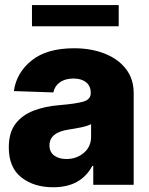

<svg xmlns="http://www.w3.org/2000/svg" viewBox="-20 -748 602 777"><path d="M195.3 9.8Q116.7 9.8 66.2 -30.3Q15.6 -70.3 15.6 -151.4Q15.6 -211.9 43.2 -247.6Q70.8 -283.2 116.9 -300.5Q163.1 -317.9 218.3 -322.3Q288.1 -328.1 317.6 -336.9Q347.2 -345.7 347.2 -370.6V-373Q347.2 -399.9 328.4 -415Q309.6 -430.2 277.8 -430.2Q243.7 -430.2 222.4 -415Q201.2 -399.9 195.8 -374L36.1 -379.4Q46.4 -453.6 107.9 -503.2Q169.4 -552.7 279.8 -552.7Q348.6 -552.7 403.3 -531.2Q458 -509.8 489.5 -469.2Q521 -428.7 521 -371.1V0H357.4V-76.7H353.5Q307.6 9.8 195.3 9.8ZM248.5 -104.5Q290 -104.5 319.3 -129.4Q348.6 -154.3 348.6 -194.3V-245.6Q334 -237.8 307.4 -232.4Q280.8 -227.1 257.3 -223.6Q180.2 -211.9 180.2 -159.7Q180.2 -132.8 199.2 -118.7Q218.3 -104.5 248.5 -104.5ZM460.4 -727.5V-641.6H109.4V-727.5Z"/></svg>

Font: Inter Tight ExtraBold
Style: Regular
Weight: 800
Designer: Rasmus Andersson
Foundry: rsms
Version: Version 3.004; ttfautohint (v1.8.4.7-5d5b)